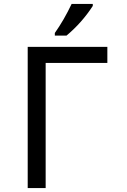

<svg xmlns="http://www.w3.org/2000/svg" viewBox="-20 -951 640 971"><path d="M522.9 -713.9V-632.8H210.9V0H120.1V-713.9ZM257.3 -784.2Q303.2 -849.1 342.3 -931.2H449.2V-920.9Q394.5 -836.4 316.4 -771H257.3Z"/></svg>

Font: WenQuanYi Micro Hei Mono
Style: Regular
Weight: 400
Foundry: Ascender Corporation
Version: Version 0.2.0-beta